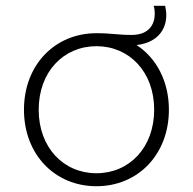

<svg xmlns="http://www.w3.org/2000/svg" viewBox="-20 -641 667 665"><path d="M314 4C458 4 565 -106 565 -261C565 -359 522 -440 453 -485C518 -492 556 -532 556 -589C556 -599 554 -610 552 -621H512C515 -613 516 -603 516 -593C516 -559 498 -520 436 -520C387 -520 367 -526 314 -526C170 -526 63 -416 63 -261C63 -106 170 4 314 4ZM314 -41C200 -41 114 -130 114 -261C114 -392 200 -481 314 -481C428 -481 514 -392 514 -261C514 -130 428 -41 314 -41Z"/></svg>

Font: Chess Sans Light
Style: Regular
Weight: 300
Designer: Wolf Bōese
Foundry: Wolf Bōese
Version: Version 7.223;Glyphs 3.3 (3306)